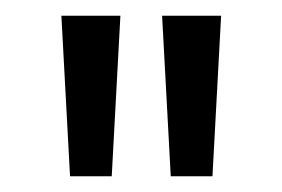

<svg xmlns="http://www.w3.org/2000/svg" viewBox="-20 -721 358 244"><path d="M69 -497 58 -701H133L122 -497ZM197 -497 186 -701H261L250 -497Z"/></svg>

Font: Red Hat Display
Style: Regular
Weight: 300
Designer: Pentagram, MCKL
Foundry: Pentagram, MCKL
Version: Version 1.023